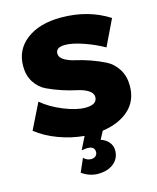

<svg xmlns="http://www.w3.org/2000/svg" viewBox="-137 -803 928 1138"><g transform="rotate(-15 327.5 -234.0)"><path d="M12 -105 90 -263Q143 -218 219.5 -187Q296 -156 351 -156Q423 -156 423 -203Q423 -227 396 -244Q369 -261 328 -269.5Q287 -278 240 -293.5Q193 -309 152 -328.5Q111 -348 84 -389.5Q57 -431 57 -489Q57 -590 136 -650Q215 -710 347 -710Q514 -710 640 -629L563 -469Q507 -501 440 -524Q373 -547 330 -547Q272 -547 272 -509Q272 -485 299 -468.5Q326 -452 367 -443Q408 -434 455 -417.5Q502 -401 543 -380Q584 -359 611 -316Q638 -273 638 -214Q638 -122 576.5 -67Q515 -12 414 2L388 51Q419 61 437 83Q455 105 455 133Q455 182 418.5 212Q382 242 321 242Q271 242 223 209L259 127Q279 147 304 147Q322 147 332.5 137.5Q343 128 343 113Q343 78 299 78Q287 78 263 82L302 4Q223 -3 146 -31.5Q69 -60 12 -105Z"/></g></svg>

Font: Trueno
Style: ExBd
Weight: 800
Designer: Julieta Ulanovsky
Foundry: Julieta Ulanovsky
Version: Version 3.001b